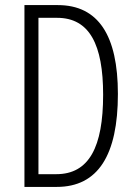

<svg xmlns="http://www.w3.org/2000/svg" viewBox="-20 -734 534 754"><path d="M443 -365C443 -595 366 -714 207 -714H76V0H203C365 0 443 -125 443 -365ZM385 -362C385 -157 330 -50 201 -50H131V-664H204C332 -664 385 -558 385 -362Z"/></svg>

Font: Noto Sans Gurmukhi UI ExtraCondensed Light
Style: Regular
Weight: 300
Width: 2
Designer: Jelle Bosma - Monotype Design Team
Foundry: Monotype Imaging Inc.
Version: Version 2.004